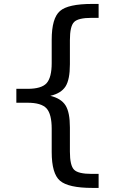

<svg xmlns="http://www.w3.org/2000/svg" viewBox="-20 -819 642 963"><path d="M443.4 123.5Q322.8 123.5 280.8 87.4Q239.3 51.8 239.3 -56.6V-173.3Q239.3 -246.6 213.4 -275.4Q187 -303.7 118.7 -303.7H62V-373.5H118.7Q187.5 -373.5 213.4 -401.4Q239.3 -430.2 239.3 -502.4V-619.6Q239.3 -728 280.8 -763.7Q320.8 -799.3 443.4 -799.3H474.6V-729.5H440.4Q372.1 -729.5 351.6 -708.5Q330.6 -687.5 330.6 -617.7V-496.6Q330.6 -419.9 308.6 -385.3Q286.1 -350.6 232.4 -338.4Q286.6 -325.2 308.6 -290.5Q330.6 -255.9 330.6 -179.7V-58.6Q330.6 11.2 351.6 32.2Q372.1 53.2 440.4 53.2H474.6V123.5Z"/></svg>

Font: Vazir Code Hack
Style: Code-Hack
Weight: 400
Foundry: DejaVu fonts team - Redesigned by Saber Rastikerdar
Version: Version 1.1.2